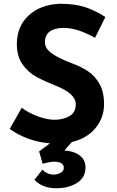

<svg xmlns="http://www.w3.org/2000/svg" viewBox="-20 -760 623 1026"><path d="M536 -203Q536 -132 491 -76.5Q446 -21 364 -1L324 44Q374 47 405.5 70.5Q437 94 437 135Q437 189 391.5 217.5Q346 246 281 246Q207 246 164 201L207 146Q217 158 233 165.5Q249 173 267 173Q286 173 303.5 163.5Q321 154 321 137Q321 104 268 104Q248 104 208 115L189 49L247 6Q126 -4 32 -71L96 -184Q134 -156 183 -138Q232 -120 271 -120Q317 -120 351 -139.5Q385 -159 385 -203Q385 -260 278 -302Q215 -327 173 -350Q131 -373 100.5 -416Q70 -459 70 -524Q70 -619 132.5 -677Q195 -735 299 -740Q381 -740 436 -721.5Q491 -703 543 -669L488 -558Q392 -611 321 -611Q273 -611 246.5 -592Q220 -573 220 -535Q220 -500 258.5 -473.5Q297 -447 361 -423Q413 -404 450 -379.5Q487 -355 511.5 -312Q536 -269 536 -203Z"/></svg>

Font: Josefin Sans
Style: Bold
Weight: 700
Designer: Santiago Orozco
Foundry: Typemade
Version: Version 2.000